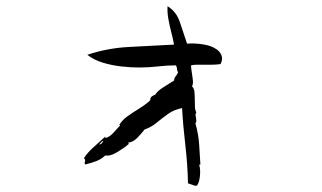

<svg xmlns="http://www.w3.org/2000/svg" viewBox="-20 -601 1040 620"><path d="M692 -394Q677 -392 663 -392Q649 -392 637 -392Q625 -392 615 -392Q605 -392 597 -390Q597 -383 598 -376Q599 -369 600 -363Q602 -351 603 -340.5Q604 -330 600 -322Q607 -316 608 -303.5Q609 -291 609 -277Q609 -266 609.5 -255.5Q610 -245 614 -238Q611 -234 611.5 -229Q612 -224 613 -220Q614 -215 614 -210.5Q614 -206 611 -203Q621 -167 623 -135.5Q625 -104 627 -72Q627 -68 625 -69Q624 -70 623 -70Q628 -53 625.5 -31.5Q623 -10 616 -2Q613 0 607 -2Q601 -4 596 -6Q589 -8 587 -9Q586 -68 578.5 -132Q571 -196 568 -252Q542 -247 522.5 -233Q503 -219 485.5 -204.5Q468 -190 447 -183Q437 -170 423.5 -156Q410 -142 393 -140Q393 -139 395 -138Q397 -137 397 -137Q382 -124 359 -110Q336 -96 320 -99Q307 -87 291.5 -81Q276 -75 256 -70Q252 -72 254 -78Q255 -81 255 -84Q255 -87 251 -90Q262 -108 282.5 -126Q303 -144 320 -160Q322 -159 320 -157Q318 -155 318 -155Q332 -157 345 -171Q358 -185 368 -196Q367 -199 365 -196.5Q363 -194 363 -194Q373 -212 391 -225Q409 -238 429.5 -250.5Q450 -263 465 -277Q465 -285 469.5 -289Q474 -293 481 -295Q489 -308 508 -319.5Q527 -331 542 -341Q543 -350 547.5 -355Q552 -360 555 -367Q552 -372 551.5 -379Q551 -386 548 -390Q519 -390 490 -386.5Q461 -383 429 -383Q403 -383 371.5 -386.5Q340 -390 311 -399Q282 -408 262 -424Q327 -446 399 -449.5Q471 -453 542 -457Q540 -468 537.5 -479Q535 -490 532 -501Q527 -521 523.5 -541Q520 -561 521 -581Q550 -563 561 -529Q572 -495 584 -460Q606 -462 634 -458Q662 -454 679 -442Q691 -434 695.5 -421.5Q700 -409 692 -394ZM314 -146Q311 -147 305 -140Q302 -136 300 -135Q306 -134 310 -140Q314 -146 314 -146Z"/></svg>

Font: Yuji Boku
Style: Regular
Weight: 400
Designer: Kataoka Yuji
Foundry: Kinuta Font Factory
Version: Version 3.002